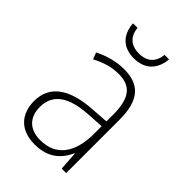

<svg xmlns="http://www.w3.org/2000/svg" viewBox="-218 -859 904 904"><g transform="rotate(45 234.0 -406.5)"><path d="M355 -772H325C320 -722 291 -691 235 -691C180 -691 150 -721 145 -772H115C120 -698 164 -658 234 -658C306 -658 349 -701 355 -772ZM238 -590C185 -590 134 -575 89 -552L102 -519C150 -545 193 -556 236 -556C316 -556 353 -513 353 -400V-357L267 -351C125 -342 44 -289 44 -184C44 -100 93 -41 190 -41C282 -41 327 -88 353 -145H355L361 -51H391V-406C391 -535 342 -590 238 -590ZM270 -320 353 -325V-270C352 -152 302 -74 195 -74C124 -74 83 -114 83 -184C83 -271 150 -313 270 -320Z"/></g></svg>

Font: Noto Sans Tamil UI SemiCondensed ExtraLight
Style: Regular
Weight: 200
Width: 4
Designer: Jelle Bosma - Monotype Design Team
Foundry: Monotype Imaging Inc.
Version: Version 2.004